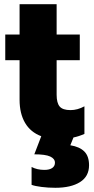

<svg xmlns="http://www.w3.org/2000/svg" viewBox="-20 -644 448 912"><path d="M403 141Q403 194 360 221Q317 248 243 248Q209 248 177.5 244Q146 240 130 234V149Q156 163 191 163Q215 163 228 154Q241 145 241 129Q241 110 218.5 99.5Q196 89 143 89L176 3Q125 -16 99 -60.5Q73 -105 73 -170V-358H5V-480H73V-624H249V-480H359V-358H249V-194Q249 -155 263.5 -138Q278 -121 315 -121Q348 -121 381 -139V-8Q354 4 329 9L314 46Q358 53 380.5 75.5Q403 98 403 141Z"/></svg>

Font: Prompt
Style: Bold
Weight: 700
Designer: Katatrad Team
Foundry: CadsonDemak
Version: Version 1.000